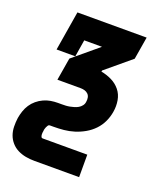

<svg xmlns="http://www.w3.org/2000/svg" viewBox="-142 -620 778 915"><g transform="rotate(20 247.0 -162.5)"><path d="M141 205Q118 205 96.5 201Q75 197 56 187.5Q37 178 23 162Q9 146 2 126.5Q-5 107 -5.5 84.5Q-6 62 -3 40Q0 22 6 4Q12 -14 22.5 -30Q33 -46 48 -58.5Q63 -71 80.5 -79Q98 -87 116 -90Q134 -93 152 -93H171Q182 -93 192 -93.5Q202 -94 212 -96Q222 -98 232.5 -101Q243 -104 252.5 -109.5Q262 -115 269 -124Q276 -133 277 -144Q277 -144 277 -144Q277 -144 277 -144Q279 -155 277 -165.5Q275 -176 268 -183Q261 -190 251 -193Q241 -196 230 -196H112L131 -310L258 -416H168L154 -330H59L92 -530H443L424 -416L297 -310L296 -304Q324 -299 349.5 -286.5Q375 -274 392.5 -252.5Q410 -231 415 -202Q420 -173 415 -144H346H415Q415 -144 415 -144Q415 -144 415 -144Q411 -118 399.5 -93Q388 -68 369 -48Q350 -28 325.5 -14Q301 0 275 8Q249 16 223 18.5Q197 21 171 21H152Q147 21 143.5 26Q140 31 138 36Q136 41 134.5 46Q133 51 133 56Q132 61 131.5 66Q131 71 131.5 76Q132 81 134 86Q136 91 141 91H368V205Z"/></g></svg>

Font: Iosevka Curly Slab HvObl
Style: Regular
Weight: 900
Italic angle: -9°
Monospace: yes
Designer: Belleve Invis
Foundry: Belleve Invis
Version: Version 11.1.0; ttfautohint (v1.8.3)